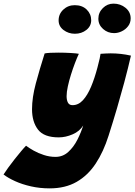

<svg xmlns="http://www.w3.org/2000/svg" viewBox="-158 -775 742 1058"><path d="M115.5 263Q62 263 13 252Q-36 241 -75 223.2Q-114 205.5 -138.5 186.5Q-129 171.5 -112.8 149Q-96.5 126.5 -77.8 102.8Q-59 79 -42 58.8Q-25 38.5 -14.5 28Q2 40.5 27.2 54.8Q52.5 69 83.8 79.2Q115 89.5 148 89.5Q188.5 89.5 218.5 62Q248.5 34.5 268.8 -5.8Q289 -46 300.5 -83.5Q281 -51.5 242.2 -34.8Q203.5 -18 165.5 -18Q84.5 -18 51.5 -60.8Q18.5 -103.5 18.5 -173.5Q18.5 -237.5 39.5 -315.8Q60.5 -394 88 -480.5Q99 -483 119.2 -484Q139.5 -485 163.5 -485Q198.5 -485 232 -483Q265.5 -481 276.5 -478.5Q266.5 -457.5 255 -427.2Q243.5 -397 233 -363.5Q222.5 -330 215.8 -299Q209 -268 209 -245Q209 -223 216.5 -209.2Q224 -195.5 241.5 -195.5Q274 -195.5 299 -222.8Q324 -250 343.8 -297Q363.5 -344 379 -403Q387.5 -434 391.2 -452Q395 -470 396 -478.5Q410.5 -479.5 424.5 -480.2Q438.5 -481 452 -481Q508.5 -481 563.5 -468.5Q549 -404 526.5 -320Q508.5 -253 486.8 -178.8Q465 -104.5 440.5 -28Q412.5 61 369.5 126.2Q326.5 191.5 264.2 227.2Q202 263 115.5 263ZM470.5 -592.5Q435.5 -592.5 409.8 -615.5Q384 -638.5 384 -672Q384 -706 408.8 -730.5Q433.5 -755 467.5 -755Q505.5 -755 533.8 -732Q562 -709 562 -673.5Q562 -649.5 548.2 -631.2Q534.5 -613 513.5 -602.8Q492.5 -592.5 470.5 -592.5ZM254.5 -589Q219.5 -589 192.2 -609.5Q165 -630 165 -662.5Q165 -698 191 -722.2Q217 -746.5 254 -746.5Q295 -746.5 319.8 -722.2Q344.5 -698 344.5 -663.5Q344.5 -631 318 -610Q291.5 -589 254.5 -589Z"/></svg>

Font: Grandstander Black
Style: Italic
Weight: 900
Italic angle: -15°
Designer: Tyler Finck
Foundry: Etcetera Type Co
Version: Version 1.200; ttfautohint (v1.8.3)